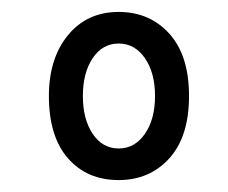

<svg xmlns="http://www.w3.org/2000/svg" viewBox="-20 -732 382 322"><path d="M62 -571Q62 -634 94 -673Q126 -712 179 -712Q231 -712 264 -675.5Q297 -639 297 -571Q297 -503 264 -466.5Q231 -430 179 -430Q126 -430 94 -466.5Q62 -503 62 -571ZM119 -571Q119 -532 135.5 -507.5Q152 -483 179 -483Q206 -483 223 -507.5Q240 -532 240 -571Q240 -610 223 -634.5Q206 -659 179 -659Q152 -659 135.5 -634.5Q119 -610 119 -571Z"/></svg>

Font: PT Sans Narrow
Style: Regular
Weight: 400
Width: 3
Designer: A.Korolkova, O.Umpeleva, V.Yefimov
Foundry: ParaType Ltd
Version: Version 2.003W OFL